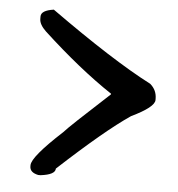

<svg xmlns="http://www.w3.org/2000/svg" viewBox="-44 -613 570 616"><g transform="rotate(5 241.0 -304.5)"><path d="M105 -571.2Q308.9 -425.4 433.6 -361.2Q455.2 -342.9 455.2 -314.6V-310.8Q455.2 -287.8 381.3 -252.3Q301.2 -198.1 155.9 -63.8Q155.9 -44.1 108.9 -38.4H101.2Q73.9 -44.1 73.9 -63.8V-67.6Q73.9 -94.5 169.3 -182.3Q184.2 -200 311.3 -316.5V-318.5Q205.8 -388.5 85.9 -499.3Q64.3 -519.9 64.3 -538.1V-545.8Q64.3 -565.5 105 -571.2Z"/></g></svg>

Font: Namteng
Style: Regular
Weight: 400
Designer: Khon Soe Zaw Thu
Foundry: MPUA
Version: Version 1.03 June 17, 2016